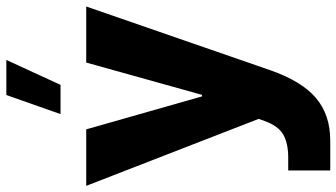

<svg xmlns="http://www.w3.org/2000/svg" viewBox="-249 -588 1067 609"><g transform="rotate(-90 284.5 -283.5)"><path d="M-0.5 -543.5H178.7L283.2 -176.3H288.1L390.6 -543.5H568.4L366.7 39.1Q332 139.2 278.6 184.8Q225.1 230.5 143.6 230.5H48.3V97.2H87.9Q134.8 97.2 162.1 81.5Q189.5 65.9 205.1 22.5L211.9 3.4ZM287.6 -796.9H398.9L319.8 -625H227.1Z"/></g></svg>

Font: Estedad-FD ExtraBold
Style: Regular
Weight: 800
Designer: Amin Abedi
Version: Version 7.3